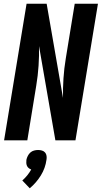

<svg xmlns="http://www.w3.org/2000/svg" viewBox="-20 -755 547 1033"><path d="M2 0 123 -735H231L319 -228Q318 -280 321.5 -333.5Q325 -387 334 -441L382 -735H507L386 0H278L190 -507Q191 -455 187.5 -401.5Q184 -348 175 -294L127 0ZM140 258 100 216Q115 203 127 188Q139 173 148 157Q140 154 134 149Q128 144 125 137Q122 130 121.5 122Q121 114 122 105Q124 95 129.5 84Q135 73 143.5 65.5Q152 58 163 55Q174 52 185 52Q196 52 206 55Q216 58 222.5 65.5Q229 73 230.5 84Q232 95 230 105Q227 127 219.5 148Q212 169 200 188.5Q188 208 173 225.5Q158 243 140 258Z"/></svg>

Font: Iosevka Curly Extrabold
Style: Italic
Weight: 800
Italic angle: -9°
Monospace: yes
Designer: Belleve Invis
Foundry: Belleve Invis
Version: Version 22.1.2; ttfautohint (v1.8.4)